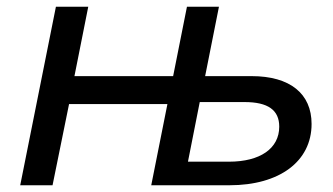

<svg xmlns="http://www.w3.org/2000/svg" viewBox="-20 -550 989 570"><path d="M727 -324H589L630 -530H535L494 -324H201L242 -530H146L40 0H136L185 -241H477L429 0H661C810 0 905 -71 905 -182C905 -272 841 -324 727 -324ZM660 -70H538L573 -247H706C776 -247 809 -223 809 -174C809 -109 752 -70 660 -70Z"/></svg>

Font: AWKNG-Font Medium
Style: Italic
Weight: 500
Italic angle: -11.3°
Designer: Awakening Church
Foundry: Awakening Church
Version: Version 1.700;PS 001.700;hotconv 1.0.88;makeotf.lib2.5.64775